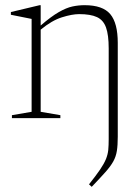

<svg xmlns="http://www.w3.org/2000/svg" viewBox="-20 -456 541 741"><path d="M399.5 81V-269.5Q399.5 -321 389.2 -349.8Q379 -378.5 354.2 -390Q329.5 -401.5 285.5 -401.5Q258 -401.5 219 -389.2Q180 -377 137 -341.5V-24.5L213 -11.5V0H26V-11.5L102 -24.5V-383L22 -399V-409.5L133 -436H137V-357.5Q177.5 -392.5 206.8 -409.2Q236 -426 259.5 -431Q283 -436 306.5 -436Q376.5 -436 405.5 -401.5Q434.5 -367 434.5 -290.5V71.5Q434.5 104.5 431 126.5Q427.5 148.5 417.2 167Q407 185.5 387 208Q367 230.5 334 265L323.5 255.5Q350.5 221.5 366 198.8Q381.5 176 388.8 158.2Q396 140.5 397.8 122.8Q399.5 105 399.5 81Z"/></svg>

Font: Newsreader 16pt ExtraLight
Style: Regular
Weight: 275
Designer: Hugues Gentile
Foundry: Production Type
Version: Version 1.003; ttfautohint (v1.8.3)